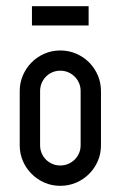

<svg xmlns="http://www.w3.org/2000/svg" viewBox="-20 -602 391 622"><path d="M175.3 -438.5Q202.6 -438.5 226.6 -428.2Q250.5 -418 268.6 -399.9Q286.6 -381.8 296.9 -357.9Q307.1 -334 307.1 -307.1V-131.3Q307.1 -104 296.9 -80.3Q286.6 -56.6 268.6 -38.6Q250.5 -20.5 226.6 -10.3Q202.6 0 175.3 0Q147.9 0 124.3 -10.3Q100.6 -20.5 82.5 -38.6Q64.5 -56.6 54.2 -80.3Q43.9 -104 43.9 -131.3V-307.1Q43.9 -334 54.2 -357.9Q64.5 -381.8 82.5 -399.9Q100.6 -418 124.3 -428.2Q147.9 -438.5 175.3 -438.5ZM109.9 -131.3Q109.9 -117.7 115 -105.7Q120.1 -93.8 128.9 -85Q137.7 -76.2 149.7 -71Q161.6 -65.9 175.3 -65.9Q189 -65.9 200.9 -71Q212.9 -76.2 221.9 -85Q231 -93.8 236.1 -105.7Q241.2 -117.7 241.2 -131.3V-307.1Q241.2 -320.8 236.1 -332.8Q231 -344.7 221.9 -353.8Q212.9 -362.8 200.9 -367.9Q189 -373 175.3 -373Q161.6 -373 149.7 -367.9Q137.7 -362.8 128.9 -353.8Q120.1 -344.7 115 -332.8Q109.9 -320.8 109.9 -307.1ZM267.1 -582V-519.5H83.5V-582Z"/></svg>

Font: Aeronef
Style: Regular
Weight: 400
Designer: Peter Wiegel - CAT-Fonts Germany
Foundry: CAT-Fonts, Peter Wiegel
Version: Version 0.002